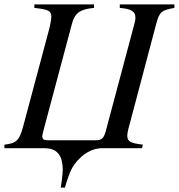

<svg xmlns="http://www.w3.org/2000/svg" viewBox="-45 -673 812 872"><path d="M747 -653H499V-637C554 -633 570 -619 570 -593C570 -586 569 -578 567 -571L435 -76C426 -44 416 -36 389 -36H175C160 -36 147 -37 147 -54C147 -59 149 -66 151 -75L282 -566C295 -615 321 -632 382 -637V-653H111V-637C176 -630 188 -624 188 -596C188 -584 183 -558 176 -532L61 -102C44 -37 31 -22 -25 -16V0H156C204 0 240 21 240 99C240 116 233 170 231 179H250C258 150 273 101 292 75C331 21 379 0 418 0H600L604 -16C547 -23 533 -30 533 -58C533 -72 543 -107 547 -121L664 -563C679 -621 690 -627 747 -637Z"/></svg>

Font: XITS
Style: Italic
Weight: 400
Italic angle: -16.33°
Designer: MicroPress Inc., with final additions and corrections provided by Coen Hoffman, Elsevier (retired)
Version: Version 1.107